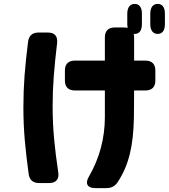

<svg xmlns="http://www.w3.org/2000/svg" viewBox="-20 -880 868 985"><path d="M789 -706C813 -706 826 -724 826 -756V-810C826 -842 813 -860 789 -860C765 -860 751 -842 751 -810V-756C751 -724 765 -706 789 -706ZM100 -329C100 -210 110 -115 127 12C131 43 149 59 180 59H233C267 59 284 39 279 5C260 -123 250 -219 250 -336C250 -439 258 -533 273 -659C277 -693 261 -713 227 -713H177C146 -713 128 -697 124 -666C108 -538 100 -443 100 -329ZM313 -466C313 -434 331 -416 363 -416H518V-279C518 -173 491 -68 436 26C415 61 428 85 468 85H524C550 85 569 77 584 54C641 -33 664 -130 667 -277L668 -416H727C759 -416 777 -434 777 -466V-519C777 -551 759 -569 727 -569H668V-689C668 -695 667 -701 666 -706H671C695 -706 708 -724 708 -756V-810C708 -842 695 -860 671 -860C647 -860 633 -842 633 -810V-756C633 -749 634 -743 635 -737C630 -738 624 -739 618 -739H568C536 -739 518 -721 518 -689V-569H363C331 -569 313 -551 313 -519Z"/></svg>

Font: コーポレート・ロゴ（ラウンド）ver3 Bold
Style: Regular
Weight: 700
Designer: [KANA_main] LOGOTYPE.JP [Source Han Sans] Ryoko NISHIZUKA 西塚涼子 (kana, bopomofo & ideographs); Paul D. Hunt (Latin, Greek
Version: Version 12.001;FEAKit 1.0